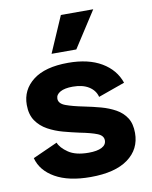

<svg xmlns="http://www.w3.org/2000/svg" viewBox="-87 -838 725 917"><g transform="rotate(-10 275.0 -379.5)"><path d="M278 14Q172 14 107 -23Q42 -60 26 -122L146 -176Q156 -150 191 -126Q226 -102 289 -102Q330 -102 352.5 -113.5Q375 -125 375 -147Q375 -170 346.5 -181.5Q318 -193 262 -204Q225 -212 186 -222.5Q147 -233 113 -251.5Q79 -270 58 -300.5Q37 -331 37 -378Q37 -451 95.5 -496.5Q154 -542 266 -542Q364 -542 427.5 -504.5Q491 -467 513 -402L384 -356Q376 -388 346 -407Q316 -426 268 -426Q229 -426 207.5 -414Q186 -402 186 -382Q186 -358 218.5 -346Q251 -334 306 -323Q346 -315 384.5 -304.5Q423 -294 454.5 -276.5Q486 -259 504.5 -230.5Q523 -202 523 -157Q523 -78 460 -32Q397 14 278 14ZM316 -598H196L272 -773H429Z"/></g></svg>

Font: Bricolage Grotesque 10pt ExtraBold
Style: Regular
Weight: 800
Designer: Mathieu Triay
Foundry: Atelier Triay
Version: Version 1.000; ttfautohint (v1.8.4.7-5d5b);gftools[0.9.32]